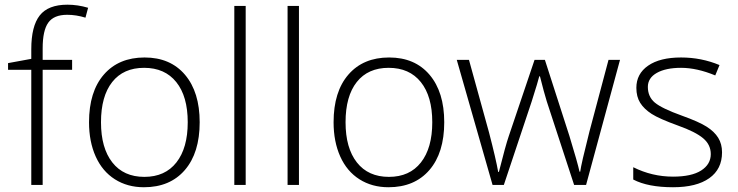

<svg xmlns="http://www.w3.org/2000/svg" viewBox="-20 -785 3133 815"><path d="M286.1 -488.8H161.1V0H112.8V-488.8H14.2V-517.1L112.8 -535.2V-576.2Q112.8 -673.8 148.7 -719.5Q184.6 -765.1 266.1 -765.1Q310.1 -765.1 354 -752L342.8 -710Q303.7 -722.2 265.1 -722.2Q208.5 -722.2 184.8 -688.7Q161.1 -655.3 161.1 -580.1V-530.8H286.1Z M827.6 -266.1Q827.6 -136.2 764.6 -63.2Q701.7 9.8 590.8 9.8Q521 9.8 467.8 -23.9Q414.6 -57.6 386.2 -120.6Q357.9 -183.6 357.9 -266.1Q357.9 -396 420.9 -468.5Q483.9 -541 593.8 -541Q703.1 -541 765.4 -467.5Q827.6 -394 827.6 -266.1ZM408.7 -266.1Q408.7 -156.7 456.8 -95.5Q504.9 -34.2 592.8 -34.2Q680.7 -34.2 728.8 -95.5Q776.9 -156.7 776.9 -266.1Q776.9 -376 728.3 -436.5Q679.7 -497.1 591.8 -497.1Q503.9 -497.1 456.3 -436.8Q408.7 -376.5 408.7 -266.1Z M1022.9 0H974.6V-759.8H1022.9Z M1249 0H1200.7V-759.8H1249Z M1865.7 -266.1Q1865.7 -136.2 1802.7 -63.2Q1739.7 9.8 1628.9 9.8Q1559.1 9.8 1505.9 -23.9Q1452.6 -57.6 1424.3 -120.6Q1396 -183.6 1396 -266.1Q1396 -396 1459 -468.5Q1522 -541 1631.8 -541Q1741.2 -541 1803.5 -467.5Q1865.7 -394 1865.7 -266.1ZM1446.8 -266.1Q1446.8 -156.7 1494.9 -95.5Q1543 -34.2 1630.9 -34.2Q1718.8 -34.2 1766.8 -95.5Q1814.9 -156.7 1814.9 -266.1Q1814.9 -376 1766.4 -436.5Q1717.8 -497.1 1629.9 -497.1Q1542 -497.1 1494.4 -436.8Q1446.8 -376.5 1446.8 -266.1Z M2417 0 2300.8 -355Q2289.6 -391.1 2272 -460.9H2269L2258.8 -424.8L2236.8 -354L2118.7 0H2070.8L1918.9 -530.8H1970.7L2055.7 -223.1Q2085.4 -108.9 2094.7 -55.2H2097.7Q2126.5 -169.4 2139.6 -207L2249 -530.8H2293L2397 -208Q2432.1 -93.3 2439.9 -56.2H2442.9Q2446.8 -87.9 2481.9 -226.1L2563 -530.8H2611.8L2467.8 0Z M3044.9 -138.2Q3044.9 -66.9 2990.7 -28.6Q2936.5 9.8 2836.9 9.8Q2730.5 9.8 2668 -22.9V-75.2Q2748 -35.2 2836.9 -35.2Q2915.5 -35.2 2956.3 -61.3Q2997.1 -87.4 2997.1 -130.9Q2997.1 -170.9 2964.6 -198.2Q2932.1 -225.6 2857.9 -252Q2778.3 -280.8 2746.1 -301.5Q2713.9 -322.3 2697.5 -348.4Q2681.2 -374.5 2681.2 -412.1Q2681.2 -471.7 2731.2 -506.3Q2781.2 -541 2871.1 -541Q2957 -541 3034.2 -508.8L3016.1 -464.8Q2938 -497.1 2871.1 -497.1Q2806.2 -497.1 2768.1 -475.6Q2730 -454.1 2730 -416Q2730 -374.5 2759.5 -349.6Q2789.1 -324.7 2875 -293.9Q2946.8 -268.1 2979.5 -247.3Q3012.2 -226.6 3028.6 -200.2Q3044.9 -173.8 3044.9 -138.2Z"/></svg>

Font: Zoram GWeb Light
Style: Regular
Weight: 300
Foundry: Ascender Corporation
Version: Version 1.000